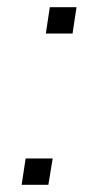

<svg xmlns="http://www.w3.org/2000/svg" viewBox="-20 -512 272 532"><path d="M107 -419 118 -492H192L181 -419ZM40 0 51 -73H126L114 0Z"/></svg>

Font: Nunito Sans 7pt SemiCondensed ExtraLight
Style: Italic
Weight: 250
Width: 4
Italic angle: -9°
Designer: Vernon Adams
Foundry: Vernon Adams
Version: Version 3.101;gftools[0.9.27]